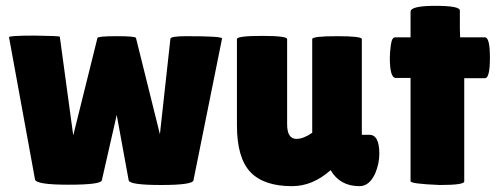

<svg xmlns="http://www.w3.org/2000/svg" viewBox="-20 -628 1704 658"><path d="M564 -495Q564 -504 619 -504Q743 -504 741 -496L643 -10Q640 6 532 6Q424 6 421 -10L380 -234L329 -10Q326 5 214.5 5Q103 5 100 -13L11 -500Q8 -506 97 -506Q185 -505 185 -502L231 -164L314 -498Q316 -504 380 -504Q444 -504 446 -498L528 -168Z M792 -494Q792 -505 878 -505Q964 -505 964 -494V-202Q964 -152 996 -152Q1020 -152 1050 -173V-494Q1050 -504 1135 -504Q1220 -504 1220 -494V-166H1246Q1280 -166 1280 -101Q1280 -68 1266 -34Q1246 10 1212 10Q1145 10 1113 -45L1112 -44Q1051 10 981 10Q884 10 838 -38.5Q792 -87 792 -199Z M1571 -6Q1571 6 1487 6Q1387 2 1387 -7V-361H1336Q1316 -361 1316 -430Q1316 -448 1319.5 -474Q1323 -500 1334 -500H1387V-588Q1387 -608 1471.5 -608Q1556 -608 1556 -592V-528L1557 -500H1642Q1659 -500 1659 -430Q1659 -360 1642 -360H1571Z"/></svg>

Font: Lilita One Rus
Style: Regular
Weight: 400
Designer: Juan Montoreano
Foundry: Juan Montoreano
Version: Version 1.002